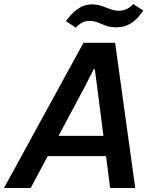

<svg xmlns="http://www.w3.org/2000/svg" viewBox="-56 -944 774 964"><path d="M-36 0 363 -729H522L623 0H497L432 -506L420 -597H415L370 -509L98 0ZM171 -160 222 -262H478L489 -160ZM530 -807Q498 -807 476 -815Q454 -823 435 -831Q416 -839 394 -839Q373 -839 356.5 -830.5Q340 -822 325 -805L275 -838Q299 -871 321 -889Q343 -907 364 -914.5Q385 -922 406 -922Q432 -922 454.5 -914Q477 -906 499 -898Q521 -890 543 -890Q561 -890 579 -898Q597 -906 613 -924L663 -891Q642 -859 620 -840.5Q598 -822 575.5 -814.5Q553 -807 530 -807Z"/></svg>

Font: Mona Sans ExtraLight SemiBold
Style: Italic
Weight: 600
Italic angle: -11.6951°
Version: Version 2.000